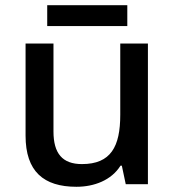

<svg xmlns="http://www.w3.org/2000/svg" viewBox="-20 -706 670 736"><path d="M468 -686H161V-606H468ZM547 -539H441V-266C441 -144 405 -77 294 -77C219 -77 185 -118 185 -202V-539H78V-186C78 -49 147 10 273 10C341 10 407 -15 442 -71H447L462 0H547Z"/></svg>

Font: Noto Sans Arabic UI Md
Style: Regular
Weight: 500
Designer: Monotype Design Team, Nadine Chahine and Nizar Qandah
Foundry: Monotype Imaging Inc.
Version: Version 2.010